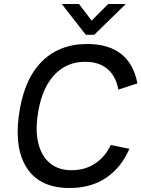

<svg xmlns="http://www.w3.org/2000/svg" viewBox="-20 -930 707 960"><path d="M409 -756 289 -910H375L438 -827L521 -910H609L451 -756ZM534 -205 627 -186Q587 -93 511.5 -41.5Q436 10 327 10Q184 10 118.5 -84Q53 -178 73 -343Q95 -523 183.5 -616.5Q272 -710 416 -710Q523 -710 586 -660Q649 -610 667 -513L572 -482Q559 -550 517 -585.5Q475 -621 405 -621Q308 -621 245.5 -548.5Q183 -476 167 -343Q157 -264 174 -204.5Q191 -145 232.5 -112Q274 -79 338 -79Q405 -79 455 -112Q505 -145 534 -205Z"/></svg>

Font: Haskoy Medium
Style: Italic
Weight: 500
Designer: Ertekin Erdin
Foundry: Ertekin Erdin
Version: Version 2.000; ttfautohint (v1.8.4.7-5d5b)